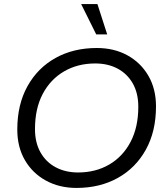

<svg xmlns="http://www.w3.org/2000/svg" viewBox="-20 -914 820 944"><path d="M356 10Q272 10 206 -26Q140 -62 102.5 -126.5Q65 -191 65 -277Q65 -400 115 -490Q165 -580 253 -629Q341 -678 456 -678Q541 -678 606.5 -642Q672 -606 709.5 -541.5Q747 -477 747 -391Q747 -268 697 -178Q647 -88 559 -39Q471 10 356 10ZM364 -66Q450 -66 517 -105Q584 -144 622 -216.5Q660 -289 660 -389Q660 -456 633 -503.5Q606 -551 558.5 -576.5Q511 -602 448 -602Q362 -602 295 -563Q228 -524 190 -452Q152 -380 152 -279Q152 -213 179 -165Q206 -117 254 -91.5Q302 -66 364 -66ZM453 -745 379 -894H459L507 -745Z"/></svg>

Font: Gantari
Style: Italic
Weight: 400
Italic angle: -10°
Designer: Anugrah Pasau
Foundry: Lafontype
Version: Version 1.000; ttfautohint (v1.8.3)